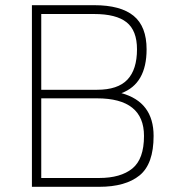

<svg xmlns="http://www.w3.org/2000/svg" viewBox="-20 -720 667 740"><path d="M103 -700H343Q445 -700 495 -659Q545 -618 545 -530Q545 -397 448 -361Q572 -327 572 -196Q572 -88 518 -44Q464 0 362 0H103ZM354 -341H139V-34H362Q445 -34 490 -70.5Q535 -107 535 -196Q535 -341 354 -341ZM343 -666H139V-374H354Q434 -374 471 -413Q508 -452 508 -530Q508 -602 468 -634Q428 -666 343 -666Z"/></svg>

Font: TypoPRO Titillium Text
Style: 1 wt
Weight: 100
Designer: Accademia di Belle Arti di Urbino and others
Foundry: Accademia di Belle Arti di Urbino and others.
Version: Version 25.000